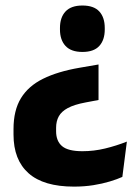

<svg xmlns="http://www.w3.org/2000/svg" viewBox="-20 -525 502 706"><path d="M342.3 -287.9V-157.3L294.2 -148.2Q253.2 -140.5 229.6 -127.9Q206 -115.2 196.2 -97.3Q186.3 -79.4 186.3 -55V-42.4Q186.3 -6.2 208.3 12.4Q230.3 31 283 31Q325.4 31 366.6 21Q407.8 11 446.5 -4.3L429.9 125.5Q411 134.1 383.7 142.3Q356.4 150.6 323.2 155.9Q289.9 161.2 252.1 161.2Q140.2 161.2 85 112Q29.7 62.8 29.7 -30.1V-50.4Q29.7 -119.2 57 -163.9Q84.3 -208.7 138.2 -235.3Q192.1 -262 272.1 -275.8ZM283.1 -504.7Q325.2 -504.7 345.2 -482.8Q365.2 -460.9 365.2 -422V-416.6Q365.2 -378.2 345.2 -356.1Q325.2 -334 283.1 -334Q241.4 -334 220.9 -356.1Q200.5 -378.2 200.5 -416.6V-422Q200.5 -460.9 220.9 -482.8Q241.4 -504.7 283.1 -504.7Z"/></svg>

Font: Anek Tamil Medium
Style: Regular
Weight: 500
Designer: Aadarsh Rajan (Tamil), Yesha Goshar (Latin)
Foundry: Ek Type
Version: Version 1.003